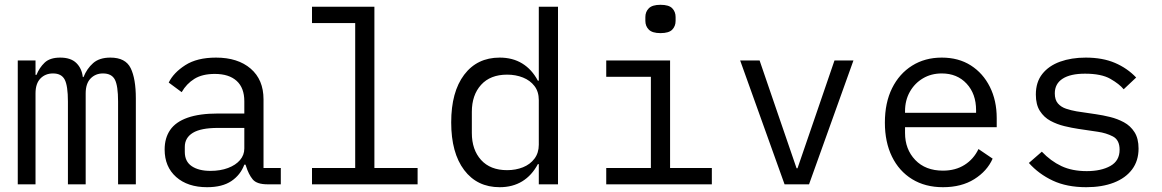

<svg xmlns="http://www.w3.org/2000/svg" viewBox="-20 -768 4840 800"><path d="M54 0V-516H128V-456H132Q144 -486 166 -507Q188 -528 231 -528Q275 -528 298 -505.5Q321 -483 325 -447H328Q342 -482 368 -505Q394 -528 440 -528Q503 -528 524.5 -484Q546 -440 546 -358V0H472V-345Q472 -411 458.5 -436.5Q445 -462 409 -462Q378 -462 357.5 -441Q337 -420 337 -379V0H263V-345Q263 -411 249.5 -436.5Q236 -462 201 -462Q169 -462 148.5 -441Q128 -420 128 -379V0Z M1095 0Q1050 0 1033 -20.5Q1016 -41 1005 -76L1003 -82H998Q982 -39 944 -13.5Q906 12 843 12Q762 12 714 -30.5Q666 -73 666 -145Q666 -193 689 -226.5Q712 -260 761.5 -277.5Q811 -295 888 -295H998V-346Q998 -402 966 -431Q934 -460 875 -460Q823 -460 790 -439.5Q757 -419 737 -384L683 -424Q703 -465 752 -496.5Q801 -528 880 -528Q971 -528 1024.5 -482Q1078 -436 1078 -354V-68H1150V0ZM857 -56Q898 -56 930 -68Q962 -80 980 -101Q998 -122 998 -149V-235H888Q817 -235 783.5 -214.5Q750 -194 750 -156V-135Q750 -95 779 -75.5Q808 -56 857 -56Z M1280 -68H1460V-672H1280V-740H1540V-68H1720V0H1280Z M2225 -84H2221Q2196 -37 2156 -12.5Q2116 12 2062 12Q1968 12 1914 -59.5Q1860 -131 1860 -258Q1860 -385 1914 -456.5Q1968 -528 2062 -528Q2116 -528 2156 -503.5Q2196 -479 2221 -432H2225V-740H2305V0H2225ZM2093 -59Q2129 -59 2159 -71Q2189 -83 2207 -107Q2225 -131 2225 -165V-351Q2225 -386 2207 -409.5Q2189 -433 2159 -445Q2129 -457 2093 -457Q2023 -457 1984.5 -414.5Q1946 -372 1946 -302V-214Q1946 -144 1984.5 -101.5Q2023 -59 2093 -59Z M2732 -630Q2698 -630 2683.5 -644.5Q2669 -659 2669 -681V-697Q2669 -719 2683.5 -733.5Q2698 -748 2732 -748Q2767 -748 2781 -733.5Q2795 -719 2795 -697V-681Q2795 -659 2781 -644.5Q2767 -630 2732 -630ZM2506 -68H2692V-448H2506V-516H2772V-68H2946V0H2506Z M3249 0 3064 -516H3145L3219 -300L3299 -67H3303L3383 -300L3457 -516H3536L3351 0Z M3909 12Q3835 12 3780.5 -21.5Q3726 -55 3696.5 -115.5Q3667 -176 3667 -257Q3667 -340 3697 -400.5Q3727 -461 3780.5 -494.5Q3834 -528 3904 -528Q3974 -528 4025 -495.5Q4076 -463 4104.5 -406Q4133 -349 4133 -276V-238H3751V-214Q3751 -146 3793.5 -101.5Q3836 -57 3909 -57Q3961 -57 3999 -81Q4037 -105 4057 -147L4116 -107Q4093 -55 4039.5 -21.5Q3986 12 3909 12ZM3904 -462Q3860 -462 3825.5 -441.5Q3791 -421 3771 -385.5Q3751 -350 3751 -305V-298H4047V-309Q4047 -377 4007.5 -419.5Q3968 -462 3904 -462Z M4506 12Q4425 12 4366.5 -15.5Q4308 -43 4267 -89L4321 -136Q4358 -97 4402.5 -76Q4447 -55 4508 -55Q4568 -55 4606.5 -76.5Q4645 -98 4645 -144Q4645 -185 4617 -199.5Q4589 -214 4554 -219L4473 -231Q4446 -235 4415 -242.5Q4384 -250 4357 -264.5Q4330 -279 4313 -305.5Q4296 -332 4296 -374Q4296 -426 4323 -460Q4350 -494 4397 -511Q4444 -528 4504 -528Q4574 -528 4625.5 -506Q4677 -484 4714 -445L4662 -396Q4644 -418 4606.5 -439.5Q4569 -461 4501 -461Q4440 -461 4407.5 -440Q4375 -419 4375 -379Q4375 -352 4388 -337Q4401 -322 4422 -315Q4443 -308 4466 -304L4547 -292Q4575 -288 4605.5 -280.5Q4636 -273 4663 -258.5Q4690 -244 4707 -217.5Q4724 -191 4724 -149Q4724 -98 4697 -62Q4670 -26 4621 -7Q4572 12 4506 12Z"/></svg>

Font: Lilex
Style: Regular
Weight: 400
Monospace: yes
Designer: Mike Abbink, Paul van der Laan, Pieter van Rosmalen, Mikhael Khrustik
Foundry: Mikhael Khrustik
Version: Version 2.510